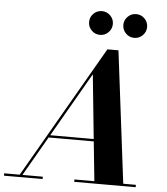

<svg xmlns="http://www.w3.org/2000/svg" viewBox="-111 -1034 945 1089"><g transform="rotate(5 362.0 -489.0)"><path d="M552.5 -910.9Q552.5 -938.6 572.4 -958.5Q592.2 -978.4 620.4 -978.4Q648.1 -978.4 668 -958.5Q687.9 -938.6 687.9 -910.9Q687.9 -882.8 668 -862.9Q648.1 -843 620.4 -843Q592.2 -843 572.4 -862.9Q552.5 -882.8 552.5 -910.9ZM357.5 -910.9Q357.5 -938.6 377.4 -958.5Q397.2 -978.4 425.4 -978.4Q453.1 -978.4 473 -958.5Q492.9 -938.6 492.9 -910.9Q492.9 -882.8 473 -862.9Q453.1 -843 425.4 -843Q397.2 -843 377.4 -862.9Q357.5 -882.8 357.5 -910.9ZM-47.5 -13.5H41L474.5 -765H537.5L630.5 -13.5H702.5V0H352.5V-13.5H466L443 -238H186L56.5 -13.5H172.5V0H-47.5ZM404.5 -617 194 -251.5H441.5Z"/></g></svg>

Font: Bodoni* 16pt
Style: Bold Italic
Weight: 700
Italic angle: -13°
Version: Version 2.3